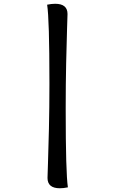

<svg xmlns="http://www.w3.org/2000/svg" viewBox="-20 -757 615 1026"><path d="M244.1 -301.8V-318.8Q244.1 -653.8 231.9 -731.9Q254.9 -736.8 274.9 -736.8Q340.8 -736.8 340.8 -682.1Q340.8 -676.8 338.4 -606Q335.9 -535.2 333.5 -418.5Q331.1 -301.8 331.1 -186V-168.9Q331.1 166 342.8 244.1Q319.8 249 299.8 249Q233.9 249 233.9 193.8Q233.9 189 236.3 117.9Q238.8 46.9 241.5 -69.6Q244.1 -186 244.1 -301.8Z"/></svg>

Font: Sukar
Style: black
Weight: 900
Designer: Dario Muhafara - Ghiath Alsory
Foundry: Dario Muhafara - Ghiath Alsory
Version: Version 1.00 March 27, 2016, initial release